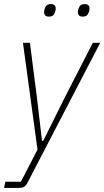

<svg xmlns="http://www.w3.org/2000/svg" viewBox="-43 -717 509 937"><path d="M410 -508H446L93 171Q85 188 75.5 194Q66 200 49 200H-23L-17 170H59L140 13L69 -508H103L137 -243L162 -30H168L274 -243ZM195 -636Q183 -636 177.5 -642Q172 -648 172 -656Q172 -665 175 -674Q179 -686 185.5 -691.5Q192 -697 206 -697Q218 -697 223.5 -691Q229 -685 229 -677Q229 -668 226 -659Q222 -647 215.5 -641.5Q209 -636 195 -636ZM360 -636Q348 -636 342.5 -642Q337 -648 337 -656Q337 -665 340 -674Q344 -686 350.5 -691.5Q357 -697 371 -697Q383 -697 388.5 -691Q394 -685 394 -677Q394 -668 391 -659Q387 -647 380.5 -641.5Q374 -636 360 -636Z"/></svg>

Font: IBM Plex Sans Condensed ExtraLight
Style: Italic
Weight: 200
Width: 3
Italic angle: -11°
Designer: Mike Abbink, Paul van der Laan, Pieter van Rosmalen
Foundry: Bold Monday
Version: Version 1.3